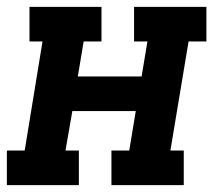

<svg xmlns="http://www.w3.org/2000/svg" viewBox="-24 -540 644 560"><path d="M-4 0V-101H48L100 -419H62V-520H272V-419H220L203 -317H389L406 -419H367V-520H578V-419H526L473 -101H512V0H301V-101H353L372 -216H187L167 -101H206V0Z"/></svg>

Font: Iosevka Etoile Oblique
Style: Bold
Weight: 700
Italic angle: -9°
Designer: Belleve Invis
Foundry: Belleve Invis
Version: Version 15.5.2; ttfautohint (v1.8.4)